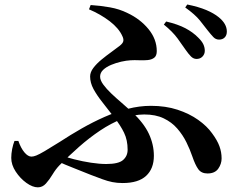

<svg xmlns="http://www.w3.org/2000/svg" viewBox="-20 -782 1040 836"><path d="M788.6 -564.5Q774.8 -585 753 -614.8Q731.2 -644.5 693.4 -675L703.5 -688.4Q754.7 -676.3 787.4 -659Q820.1 -641.7 842.9 -618.4Q858.5 -603.4 865.1 -589.6Q871.7 -575.8 871.7 -561Q871.7 -545.9 861.2 -535.3Q850.7 -524.7 834.1 -525.4Q821.6 -526.1 811.4 -536.3Q801.2 -546.5 788.6 -564.5ZM883.6 -650.4Q870.2 -668.2 849.8 -693.5Q829.4 -718.8 786.5 -749.5L795.4 -762.4Q844.3 -752.5 877.9 -738.4Q911.4 -724.2 932.4 -707Q967.7 -678.4 967.7 -644.7Q967.7 -628.4 958.5 -619Q949.3 -609.6 933.8 -609.6Q919.4 -609.6 909 -620.5Q898.6 -631.4 883.6 -650.4ZM367.5 -741.4 374.7 -760.1Q417.3 -757.4 458.8 -750Q500.2 -742.6 534.6 -725.5Q590.1 -699.6 626.4 -655.5Q662.6 -611.4 662.6 -559.5Q662.6 -539.1 651.5 -530.6Q640.4 -522.1 622.7 -520.4Q605 -518.8 585.1 -519.7Q565.2 -520.6 548.2 -519.5Q530.3 -518.5 507.9 -513.5Q485.4 -508.5 464.2 -499.6Q442.9 -490.8 429.4 -478Q415.9 -465.2 415.9 -448.4Q415.9 -432.7 429.7 -413.8Q443.4 -395 464.9 -374.6Q486.3 -354.2 510.5 -333.7Q534.6 -313.1 555.2 -294.1Q606.3 -246.2 628.2 -199.5Q650 -152.7 650 -103.6Q650 -47.5 616.2 -16.3Q582.5 15 514 15Q489.7 15 468.9 10.8Q448.1 6.6 426.3 -1.5Q404.4 -9.7 376.1 -20.3Q343.1 -33.8 303.8 -49.1Q264.4 -64.3 222.6 -83.5L236.9 -108.1Q266.1 -98 302.6 -88.5Q339.2 -79.1 376.3 -73.5Q413.3 -67.9 442.7 -67.9Q496.2 -67.9 515.9 -85.3Q535.7 -102.7 535.7 -130.1Q535.7 -172 520.2 -204Q504.8 -236.1 476.6 -271.6Q449.3 -307.5 425.5 -337.3Q401.8 -367.2 387.1 -394.3Q372.4 -421.5 372.4 -449Q372.4 -467.6 386.5 -486.3Q400.6 -504.9 422 -522.5Q443.4 -540.1 464.9 -555.5Q486.4 -570.8 501.4 -582.7Q515.4 -593.9 517 -603.4Q518.6 -612.8 512.8 -624.6Q497.7 -658.8 457.8 -689.5Q417.8 -720.1 367.5 -741.4ZM59.9 -168.5Q70.7 -137.3 86.2 -118.7Q101.7 -100.1 117 -100.1Q125.7 -100.1 137.9 -104.9Q150.2 -109.7 174.4 -123.9Q198.5 -138.1 240.7 -164.5Q287 -194.8 335.8 -222.7Q384.6 -250.5 434.7 -272.7Q484.8 -294.9 535.9 -308Q587 -321.2 637.1 -321.2Q701.5 -321.2 753.1 -304.2Q804.6 -287.3 843 -260Q881.4 -232.7 903.6 -201.4Q926 -171.2 935.4 -145.5Q944.9 -119.7 944.9 -92.2Q944.9 -68.3 930.3 -47.5Q915.6 -26.7 883.5 -26.7Q856.7 -26.7 843.3 -45.4Q829.9 -64.1 817.6 -100.4Q807.2 -131 791.6 -162.7Q776 -194.4 752 -222.1Q728.1 -249.8 692.8 -266.7Q657.6 -283.6 608.1 -283.6Q560.7 -283.6 511.9 -264.4Q463.1 -245.1 415.8 -213.5Q368.5 -181.8 323.8 -142.3Q279 -102.7 238.7 -62.1Q222.6 -45.4 208.9 -22.6Q195.2 0.2 180.2 16.9Q165.2 33.7 144.9 33.7Q122 33.7 94.9 14.3Q67.9 -5.1 48.4 -34.8Q29 -64.4 29 -94.5Q29 -112.8 32.9 -132.9Q36.9 -153.1 43 -168.2Z"/></svg>

Font: Noto Serif JP
Style: Regular
Weight: 200
Designer: Ryoko NISHIZUKA 西塚涼子 (kana & ideographs); Frank Grießhammer (Latin, Greek & Cyrillic); Wenlong ZHANG 张文龙 (bopomofo); San
Foundry: Adobe
Version: Version 2.001;hotconv 1.1.0;makeotfexe 2.6.0